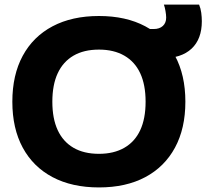

<svg xmlns="http://www.w3.org/2000/svg" viewBox="-20 -810 903 840"><path d="M413 10Q295 10 210 -35Q125 -80 79.5 -164Q34 -248 34 -365Q34 -482 79.5 -566Q125 -650 210 -695Q295 -740 413 -740Q531 -740 615.5 -695Q700 -650 745.5 -566Q791 -482 791 -365Q791 -248 745.5 -164Q700 -80 615.5 -35Q531 10 413 10ZM413 -137Q478 -137 524 -163.5Q570 -190 593.5 -240.5Q617 -291 617 -365Q617 -439 593.5 -489.5Q570 -540 524 -566.5Q478 -593 413 -593Q347 -593 301.5 -566.5Q256 -540 232.5 -489.5Q209 -439 209 -365Q209 -291 232.5 -240.5Q256 -190 301.5 -163.5Q347 -137 413 -137ZM614 -555 616 -683H652Q678 -683 692.5 -696.5Q707 -710 707 -733Q707 -745 704 -762Q701 -779 697 -790H851Q858 -773 860.5 -754Q863 -735 863 -717Q863 -639 818 -597Q773 -555 689 -555Z"/></svg>

Font: M PLUS 1 ExtraBold
Style: Regular
Weight: 800
Designer: Coji Morishita
Foundry: UNDERFOREST DESIGN
Version: Version 1.001